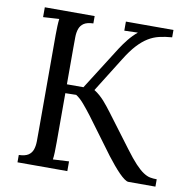

<svg xmlns="http://www.w3.org/2000/svg" viewBox="-79 -777 841 854"><g transform="rotate(10 341.5 -350.0)"><path d="M636.2 -667Q604.5 -664.6 578.6 -658.4Q552.7 -652.3 529.3 -637.9Q505.9 -623.5 482.7 -598.4Q459.5 -573.2 434.1 -532.2L336.4 -376Q350.6 -367.2 361.8 -357.2Q373 -347.2 382.8 -336.4Q392.6 -325.7 401.4 -314.2Q410.2 -302.7 419.4 -291L531.2 -142.1Q559.6 -104 580.1 -82.3Q600.6 -60.5 617.2 -49.6Q633.8 -38.6 647.9 -35.9Q662.1 -33.2 678.2 -33.2V0H556.2Q548.8 0 537.6 -8.1Q526.4 -16.1 512.9 -29.8Q499.5 -43.5 484.6 -61.3Q469.7 -79.1 455.1 -98.1L335.4 -259.8Q316.4 -284.7 297.4 -307.1Q278.3 -329.6 260.3 -340.8L211.4 -339.8V-119.1Q211.4 -91.8 210.7 -72.3Q210 -52.7 208 -40L280.3 -43.9V0H55.2V-33.2Q83.5 -34.2 97.7 -43.5Q111.8 -52.7 117.7 -68.8Q123.5 -85 123.8 -107.2Q124 -129.4 124 -155.8V-587.9Q124 -608.4 124.8 -626.7Q125.5 -645 127.4 -660.2L55.2 -655.8V-700.2H280.3V-667Q252 -666 237.8 -656.5Q223.6 -647 217.8 -630.9Q211.9 -614.7 211.7 -592.8Q211.4 -570.8 211.4 -543.9V-379.9H286.1L411.1 -577.1Q417.5 -586.9 425.5 -598.1Q433.6 -609.4 442.6 -620.6Q451.7 -631.8 461.9 -642.3Q472.2 -652.8 482.4 -661.1L421.4 -659.2V-700.2H636.2Z"/></g></svg>

Font: Lora
Style: Regular
Weight: 400
Designer: Olga Karpushina, Alexei Vanyashin
Foundry: Cyreal (www.cyreal.org, a@cyreal.org)
Version: Version 1.014